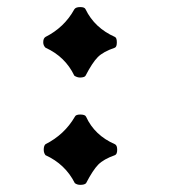

<svg xmlns="http://www.w3.org/2000/svg" viewBox="-20 -515 540 540"><path d="M303.2 -380.9Q270 -369.6 254.9 -354.2Q239.7 -338.9 220.7 -302.2Q218.3 -297.4 205.6 -296.9Q196.8 -296.9 189 -302.2Q163.6 -355.5 107.9 -380.9Q101.6 -387.2 101.6 -396Q101.6 -407.2 107.9 -411.1Q161.1 -438 189 -488.8Q192.9 -495.1 205.6 -495.1Q218.3 -495.1 220.7 -488.8Q246.1 -436.5 303.2 -411.1Q308.6 -408.7 308.6 -396Q308.6 -383.3 303.2 -380.9ZM303.2 -78.6Q271.5 -67.4 256.3 -52Q241.2 -36.6 222.2 0Q218.3 4.9 205.6 4.9Q196.8 4.9 190.4 0Q163.6 -53.2 107.9 -78.6Q103 -85 103 -93.8Q103 -105 107.9 -109.4Q161.1 -136.2 190.4 -186.5Q192.9 -192.9 205.6 -192.9Q219.7 -192.9 222.2 -186.5Q246.1 -134.3 303.2 -109.4Q309.6 -106.4 309.6 -93.8Q309.6 -81.1 303.2 -78.6Z"/></svg>

Font: Accordance
Style: Italic
Weight: 400
Italic angle: -11°
Version: Version 1.2 (build January 31, 2020) Miklal Software Solutio